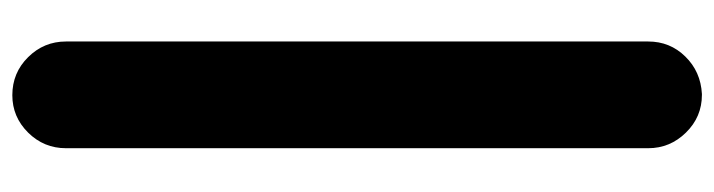

<svg xmlns="http://www.w3.org/2000/svg" viewBox="-442 -572 1153 310"><g transform="rotate(90 135.0 -417.5)"><path d="M134.2 139.6Q98 139.6 72.8 114.1Q47.5 88.6 47.5 53V-887.1Q47.5 -922.3 71.8 -947Q96 -971.8 132.2 -973.8H133.7Q169.3 -973.8 194.6 -948Q219.8 -922.3 219.8 -887.1V53Q219.8 88.6 194.6 114.1Q169.3 139.6 134.2 139.6Z"/></g></svg>

Font: AKL FREE 002
Style: Regular
Weight: 400
Designer: AKL
Foundry: AKL
Version: Version 1.00;August 17, 2024;FontCreator 13.0.0.2675 64-bit